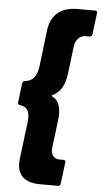

<svg xmlns="http://www.w3.org/2000/svg" viewBox="-63 -848 550 1043"><g transform="rotate(5 212.0 -327.0)"><path d="M197 156H295C302 156 307 151 308 144L323 25C324 18 319 13 313 13H289C260 13 241 -10 245 -46L264 -199C272 -266 259 -306 220 -326C217 -328 217 -330 221 -332C264 -352 288 -392 296 -459L314 -608C319 -643 344 -667 373 -667H396C403 -667 408 -672 409 -679L424 -798C425 -805 421 -810 414 -810H316C226 -810 173 -765 162 -683L138 -483C131 -427 108 -399 65 -395C57 -394 53 -389 52 -382L39 -276C38 -269 41 -264 49 -263C91 -259 107 -231 100 -174L75 29C65 111 107 156 197 156Z"/></g></svg>

Font: Barlow ExtraBold
Style: Italic
Weight: 800
Italic angle: -7°
Designer: Jeremy Tribby
Foundry: Tribby Type
Version: Version 1.422;hotconv 1.0.109;makeotfexe 2.5.65596